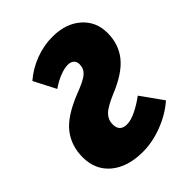

<svg xmlns="http://www.w3.org/2000/svg" viewBox="-177 -642 751 751"><g transform="rotate(-45 198.5 -266.5)"><path d="M405 -409Q405 -347 369.5 -302.5Q334 -258 253 -225Q201 -203 183.5 -185Q166 -167 166 -142Q166 -102 206 -102Q228 -102 257.5 -116.5Q287 -131 315 -152L380 -61Q339 -25 283.5 -3.5Q228 18 174 18Q90 18 41 -23Q-8 -64 -8 -134Q-8 -197 27.5 -243Q63 -289 154 -325Q207 -345 224 -360.5Q241 -376 241 -400Q241 -415 231.5 -423Q222 -431 207 -431Q187 -431 161 -420.5Q135 -410 111 -393L64 -484Q101 -516 147.5 -533.5Q194 -551 241 -551Q315 -551 360 -511.5Q405 -472 405 -409Z"/></g></svg>

Font: Fira Sans Extra Condensed ExtraBold
Style: Italic
Weight: 800
Width: 3
Italic angle: -8°
Designer: Carrois Corporate & Edenspiekermann AG
Foundry: Carrois Corporate GbR & Edenspiekermann AG
Version: Version 4.203